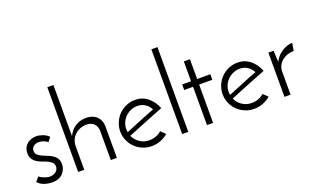

<svg xmlns="http://www.w3.org/2000/svg" viewBox="-83 -1194 2655 1630"><g transform="rotate(-20 1244.5 -379.0)"><path d="M279 -362 249 -323Q241 -334 217.5 -343.5Q194 -353 170 -353Q160 -353 148.5 -350Q137 -347 127.5 -340.5Q118 -334 111.5 -323.5Q105 -313 105 -298Q105 -275 119 -261.5Q133 -248 154 -238Q175 -228 199.5 -219Q224 -210 245 -197Q266 -184 280 -163.5Q294 -143 294 -111Q294 -61 260 -26.5Q226 8 163 8Q129 8 93.5 -4Q58 -16 36 -42Q40 -46 46 -53Q52 -60 57 -66Q62 -72 65.5 -76.5Q69 -81 70 -81Q73 -76 83 -70Q93 -64 106 -58.5Q119 -53 134 -49Q149 -45 163 -45Q175 -45 188.5 -48.5Q202 -52 213.5 -60Q225 -68 232 -80Q239 -92 239 -109Q239 -132 225 -145.5Q211 -159 190 -169Q169 -179 144 -187.5Q119 -196 98 -209Q77 -222 63 -243Q49 -264 49 -297Q49 -327 60 -347.5Q71 -368 88 -381.5Q105 -395 126.5 -401Q148 -407 168 -407Q194 -407 225 -396Q256 -385 279 -362Z M400 -766H455V-303Q475 -349 516.5 -378.5Q558 -408 618 -409Q678 -409 713 -376Q748 -343 750 -289V0H695V-270Q693 -304 671 -328Q649 -352 605 -354Q573 -354 546 -343.5Q519 -333 498.5 -314Q478 -295 466.5 -269Q455 -243 455 -212V0H400Z M1213 -48Q1184 -22 1145 -7Q1106 8 1064 8Q1020 8 981.5 -8.5Q943 -25 914.5 -53Q886 -81 869.5 -119Q853 -157 853 -200Q853 -243 869.5 -281.5Q886 -320 914.5 -348.5Q943 -377 981 -393.5Q1019 -410 1062 -410Q1128 -410 1176.5 -370Q1225 -330 1248 -268Q1214 -255 1172.5 -238.5Q1131 -222 1087.5 -204.5Q1044 -187 1001 -169.5Q958 -152 921 -137Q939 -96 976.5 -71Q1014 -46 1062 -46Q1094 -46 1123 -57Q1152 -68 1172 -87ZM1179 -282Q1162 -316 1131 -335.5Q1100 -355 1062 -355Q1030 -355 1002 -342.5Q974 -330 953 -309Q932 -288 920 -260.5Q908 -233 908 -202Q908 -186 911 -174Q942 -187 977 -201Q1012 -215 1047 -229.5Q1082 -244 1116 -257.5Q1150 -271 1179 -282Z M1395 0H1340V-766H1395Z M1564 -575H1619V-396H1738V-346H1619V0H1564V-346H1484V-396H1564Z M2138 -48Q2109 -22 2070 -7Q2031 8 1989 8Q1945 8 1906.5 -8.5Q1868 -25 1839.5 -53Q1811 -81 1794.5 -119Q1778 -157 1778 -200Q1778 -243 1794.5 -281.5Q1811 -320 1839.5 -348.5Q1868 -377 1906 -393.5Q1944 -410 1987 -410Q2053 -410 2101.5 -370Q2150 -330 2173 -268Q2139 -255 2097.5 -238.5Q2056 -222 2012.5 -204.5Q1969 -187 1926 -169.5Q1883 -152 1846 -137Q1864 -96 1901.5 -71Q1939 -46 1987 -46Q2019 -46 2048 -57Q2077 -68 2097 -87ZM2104 -282Q2087 -316 2056 -335.5Q2025 -355 1987 -355Q1955 -355 1927 -342.5Q1899 -330 1878 -309Q1857 -288 1845 -260.5Q1833 -233 1833 -202Q1833 -186 1836 -174Q1867 -187 1902 -201Q1937 -215 1972 -229.5Q2007 -244 2041 -257.5Q2075 -271 2104 -282Z M2471 -340Q2441 -340 2413.5 -330.5Q2386 -321 2365 -304Q2344 -287 2331.5 -262.5Q2319 -238 2319 -208V0H2264V-400H2311L2316 -297Q2328 -323 2347 -343.5Q2366 -364 2388.5 -378.5Q2411 -393 2435.5 -401Q2460 -409 2482 -409Z"/></g></svg>

Font: Josefin Sans
Style: Regular
Weight: 400
Designer: Santiago Orozco
Foundry: Typemade
Version: Version 1.0